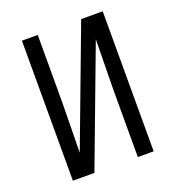

<svg xmlns="http://www.w3.org/2000/svg" viewBox="-133 -841 866 947"><g transform="rotate(-20 300.0 -367.5)"><path d="M88 0V-735H171V-441Q171 -360 169.5 -279.5Q168 -199 167 -118L399 -735H512V0H429V-294Q429 -375 430.5 -455.5Q432 -536 433 -617L201 0Z"/></g></svg>

Font: Iosevka Curly Extended
Style: Regular
Weight: 400
Width: 7
Monospace: yes
Designer: Belleve Invis
Foundry: Belleve Invis
Version: Version 11.1.0; ttfautohint (v1.8.3)